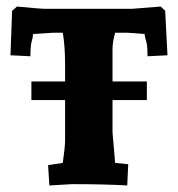

<svg xmlns="http://www.w3.org/2000/svg" viewBox="-20 -563 543 587"><path d="M366 -463H332Q324 -434 324 -414V-314H429V-257H324V-158Q324 -153 332 -65L372 -61L369 4Q301 0 200 0L131 4L127 -58L172 -65Q179 -114 179 -135V-257H76V-314H179V-366Q179 -421 172 -463H143Q141 -463 81 -459Q81 -450 77 -437Q73 -424 73 -391L12 -394L17 -530L32 -543Q104 -536 120 -536H383L471 -543L485 -530L492 -394L431 -391Q431 -424 427 -436.5Q423 -449 422 -459Q374 -463 366 -463Z"/></svg>

Font: Andada SC
Style: Bold
Weight: 700
Designer: Carolina Giovagnoli
Foundry: Carolina Giovagnoli
Version: Version 1.003